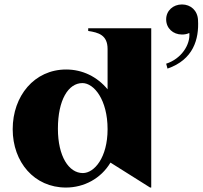

<svg xmlns="http://www.w3.org/2000/svg" viewBox="-20 -827 910 862"><path d="M276 15C357 15 433 -25 476 -97L654 15H659V-700H376V-688C422 -681 463 -670 463 -607V-426C416 -483 350 -515 277 -515C134 -515 37 -396 37 -247C37 -99 134 15 276 15ZM352 -50C289 -50 240 -125 240 -249C240 -379 287 -454 350 -454C402 -454 463 -379 463 -247C463 -119 403 -50 352 -50ZM726 -541 732 -519C848 -559 874 -651 869 -737C867 -780 836 -807 797 -807C757 -807 726 -779 726 -740C726 -700 757 -672 797 -672C809 -672 820 -674 830 -679C835 -626 794 -563 726 -541Z"/></svg>

Font: Sprat
Style: Bold
Weight: 700
Designer: Ethan Nakache
Foundry: Collletttivo
Version: Version 2.000;Glyphs 3.2 (3217)